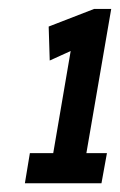

<svg xmlns="http://www.w3.org/2000/svg" viewBox="-20 -789 274 439"><path d="M36.9 -370 48.3 -438.8H101.7L141.6 -672.4L93.7 -650.6L91.3 -728.3L195.3 -768.6H234.3L177.5 -438.8H224.5L212 -370Z"/></svg>

Font: Georama ExtraCondensed Thin
Style: Italic
Weight: 100
Width: 2
Italic angle: -9°
Designer: Jean-Baptiste Levee
Foundry: Production Type
Version: Version 1.001